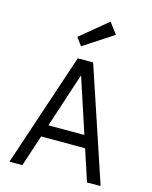

<svg xmlns="http://www.w3.org/2000/svg" viewBox="-130 -977 840 1062"><g transform="rotate(15 290.0 -446.5)"><path d="M29 0 246 -650H334L551 0H473L414 -180H162L103 0ZM185 -250H391L288 -564ZM246 -719 213 -764 369 -893 416 -830Z"/></g></svg>

Font: Sometype Mono
Style: Regular
Weight: 400
Monospace: yes
Designer: Ryoichi Tsunekawa
Foundry: Dharma Type
Version: Version 1.000; ttfautohint (v1.8.3)